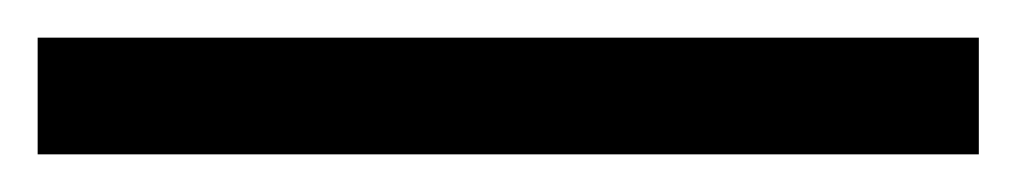

<svg xmlns="http://www.w3.org/2000/svg" viewBox="-20 -20 540 102"><path d="M0 0H500V62H0Z"/></svg>

Font: APTA Sans Medium
Style: Bold
Weight: 500
Version: Version 7.200